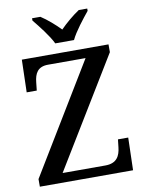

<svg xmlns="http://www.w3.org/2000/svg" viewBox="-99 -1000 811 1069"><g transform="rotate(-10 306.0 -465.5)"><path d="M261 -771H367C388 -816 439 -880 470 -918V-931H422C387 -908 343 -871 313 -840C283 -871 241 -908 205 -931H158V-918C189 -880 240 -816 261 -771ZM38 0H565L570 -184H512L507 -140C502 -94 484 -53 418 -53H176L552 -670V-714H62L57 -530H114L119 -576C124 -624 141 -661 201 -661H413L38 -43Z"/></g></svg>

Font: Noto Serif Thai Medium
Style: Regular
Weight: 500
Designer: Monotype Design Team
Foundry: Monotype Imaging Inc.
Version: Version 1.901;PS 001.901;hotconv 1.0.88;makeotf.lib2.5.64775